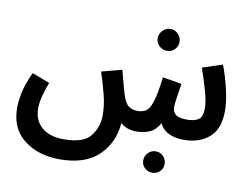

<svg xmlns="http://www.w3.org/2000/svg" viewBox="-85 -714 1397 1070"><g transform="rotate(10 613.0 -179.5)"><path d="M709 5Q749 5 782 -9Q815 -23 839 -65Q855 -29 891 -12Q927 5 976 5Q1064 5 1119.5 -43Q1175 -91 1175 -194Q1175 -244 1158.5 -315.5Q1142 -387 1119 -446L1006 -409Q1028 -346 1045 -286.5Q1062 -227 1062 -189Q1062 -138 1038 -123.5Q1014 -109 976 -109Q925 -109 908.5 -125.5Q892 -142 892 -163Q892 -186 898.5 -227Q905 -268 910 -300L802 -318Q790 -220 775.5 -176.5Q761 -133 742.5 -121.5Q724 -110 699 -109Q667 -108 645 -123Q623 -138 608 -188Q603 -204 595 -233.5Q587 -263 572 -320L457 -290Q479 -222 493.5 -164.5Q508 -107 508 -51Q508 15 468.5 66.5Q429 118 318 118Q236 118 191.5 79Q147 40 147 -28Q147 -85 183 -177L83 -215Q50 -144 40.5 -94Q31 -44 31 -11Q31 108 112 170Q193 232 313 232Q458 232 533.5 159Q609 86 618 -27Q652 5 709 5ZM798 -467Q823 -467 841 -485Q859 -503 859 -528Q859 -553 841 -572Q823 -591 798 -591Q772 -591 753.5 -572Q735 -553 735 -528Q735 -503 753.5 -485Q772 -467 798 -467ZM835 216Q860 216 877.5 199Q895 182 895 157Q895 131 877.5 113Q860 95 835 95Q810 95 792 113Q774 131 774 157Q774 182 792 199Q810 216 835 216Z"/></g></svg>

Font: Noto Sans Arabic UI SemiCondensed Semi
Style: Regular
Weight: 600
Width: 4
Designer: Nadine Chahine - Monotype Design Team
Foundry: Monotype Imaging Inc.
Version: Version 1.900